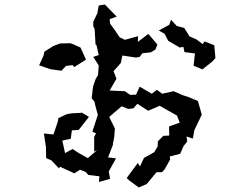

<svg xmlns="http://www.w3.org/2000/svg" viewBox="-20 -785 1040 844"><path d="M732 -698 724 -676 678 -651 704 -636 719 -606 770 -576 786 -579 791 -556 837 -550 831 -496 870 -480 915 -516 927 -530 922 -586 879 -603 871 -591 843 -612 813 -625 790 -662 757 -671ZM152 -498 201 -481 250 -474 270 -495 299 -499 306 -490 358 -523 334 -576 303 -590 289 -595 244 -594 215 -583 175 -558 172 -542ZM173 -198 182 -138 183 -90 206 -80 239 -45 244 -52 307 -23 332 -39 357 -29 368 -16 417 -10 415 15 464 1 458 -31 490 -89 455 -93 477 -150 476 -152 482 -181 485 -220 460 -271 515 -318 544 -306 567 -309 584 -329 631 -298 682 -320 758 -277 770 -246 723 -229 724 -189 698 -188 674 -164 673 -141 658 -116 613 -91 595 -53 586 -69 549 -19 537 -2 549 9 590 39 625 24 668 -28H692L704 -41L728 -84L726 -97L772 -109L787 -143L803 -163L800 -185L828 -176L834 -212L867 -281L850 -341L812 -357L804 -360L785 -366L743 -384L693 -373L670 -390L647 -373L594 -404L578 -369L552 -368L529 -384L462 -387L492 -439L479 -472L511 -508L518 -541L578 -532L594 -535L606 -551L643 -555L663 -567L672 -589L632 -636L586 -601L587 -626L529 -610L506 -621L488 -648L464 -681L462 -701L493 -712L441 -765L414 -761L408 -727L390 -689V-669L396 -658L400 -589L404 -587L414 -543L390 -535L414 -497L411 -455L401 -439L389 -405L383 -353L396 -337L398 -325L410 -280L386 -206L402 -199L394 -183V-119L407 -125L366 -90L325 -113L299 -130L266 -112L254 -167L291 -175L296 -212L326 -214L371 -271L332 -295L340 -289L296 -287L273 -283L237 -266L233 -247L215 -194Z"/></svg>

Font: チョークS
Style: Regular
Weight: 400
Designer: [Stick] Fontworks Inc.
Foundry: [Stick] Fontworks Inc.
Version: Version 1.200;FEAKit 1.0